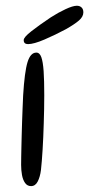

<svg xmlns="http://www.w3.org/2000/svg" viewBox="-20 -625 310 668"><path d="M88 22.5Q75 22.5 67.2 11.5Q59.5 0.5 56.5 -16.2Q53.5 -33 53.5 -51Q53.5 -63.5 53.8 -79.5Q54 -95.5 54.5 -114.8Q55 -134 55.5 -155.5Q56 -177 56.8 -199.8Q57.5 -222.5 58.5 -246.2Q59.5 -270 60.5 -293Q65.5 -375.5 75.8 -408.8Q86 -442 106.5 -442Q118 -442 123.8 -426Q129.5 -410 131.8 -377.5Q134 -345 134 -294Q134 -270 133.5 -245Q133 -220 132.2 -195.5Q131.5 -171 130.5 -148Q129.5 -125 128.2 -104Q127 -83 125.5 -65.2Q124 -47.5 122.5 -33.5Q119.5 -9.5 111.2 6.5Q103 22.5 88 22.5ZM77.5 -471.5Q70.5 -471.5 66.5 -474.8Q62.5 -478 62.5 -485.5Q62.5 -495.5 89 -516.2Q115.5 -537 156.5 -564.5Q182 -581 207.8 -593Q233.5 -605 247.5 -605Q257.5 -605 263.8 -599Q270 -593 270 -582Q270 -567 254.8 -553.8Q239.5 -540.5 208.5 -523Q172 -503.5 134.8 -487.5Q97.5 -471.5 77.5 -471.5Z"/></svg>

Font: Gluten ExtraLight
Style: Regular
Weight: 250
Designer: Tyler Finck
Foundry: Etcetera Type Company
Version: Version 1.300